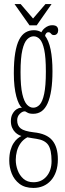

<svg xmlns="http://www.w3.org/2000/svg" viewBox="-20 -675 322 944"><path d="M144.5 249Q102 249 75.8 228.8Q49.5 208.5 37.5 177.8Q25.5 147 25.5 115.5Q25.5 85.5 31.5 64.2Q37.5 43 46.8 28.8Q56 14.5 66.5 6Q77 -2.5 85.5 -6.5Q80.5 -7.5 72 -11.8Q63.5 -16 54.8 -24.5Q46 -33 39.8 -46.8Q33.5 -60.5 33.5 -80Q33.5 -101 41.8 -115.5Q50 -130 61.2 -137.5Q72.5 -145 81.5 -145Q83 -145 85.2 -145Q87.5 -145 88 -144.5Q80.5 -151 73.2 -165.2Q66 -179.5 60.2 -201Q54.5 -222.5 51.2 -251Q48 -279.5 48 -314.5Q48 -374 54.8 -414.5Q61.5 -455 74.2 -479.8Q87 -504.5 105.2 -515.5Q123.5 -526.5 146.5 -526.5Q179.5 -526.5 199.5 -501.8Q219.5 -477 228.8 -432Q238 -387 238 -325.5Q238 -272.5 232 -233Q226 -193.5 214.2 -167.2Q202.5 -141 184.8 -128.2Q167 -115.5 143.5 -115.5Q125 -115.5 115.8 -120.8Q106.5 -126 105.5 -126.5Q105 -127 104 -127.2Q103 -127.5 101 -127.5Q89.5 -127.5 77 -115Q64.5 -102.5 64.5 -83.5Q64.5 -57 81.8 -43.5Q99 -30 145.5 -24.5Q209.5 -18 237 15Q264.5 48 264.5 108Q264.5 142 255.5 168.2Q246.5 194.5 230.2 212.5Q214 230.5 192.2 239.8Q170.5 249 144.5 249ZM144.5 221Q184.5 221 209 192Q233.5 163 233.5 117.5Q233.5 61 216.8 37.2Q200 13.5 159 7.5Q148.5 6 139.5 4.5Q130.5 3 124 1.8Q117.5 0.5 114.5 0Q93.5 11.5 81 29.5Q68.5 47.5 63 68.5Q57.5 89.5 57.5 111Q57.5 136.5 66.8 161.8Q76 187 95.2 204Q114.5 221 144.5 221ZM143.5 -145.5Q161 -145.5 175 -160.2Q189 -175 197.2 -213.8Q205.5 -252.5 205.5 -323.5Q205.5 -393 197.5 -430.2Q189.5 -467.5 176 -482Q162.5 -496.5 145.5 -496.5Q128.5 -496.5 113.8 -482Q99 -467.5 90 -429.2Q81 -391 81 -320Q81 -250.5 89.8 -212.8Q98.5 -175 112.8 -160.2Q127 -145.5 143.5 -145.5ZM178 -498Q181.5 -522 199.5 -536.5Q217.5 -551 236 -551Q252.5 -551 259.2 -544.5Q266 -538 266 -525.5Q266 -516 260.5 -509.2Q255 -502.5 245 -502.5Q238 -502.5 234.2 -506Q230.5 -509.5 227.5 -513Q224.5 -516.5 218 -516.5Q211 -516.5 206.2 -510.2Q201.5 -504 201.5 -495.5ZM125 -550.5 51.5 -655H81.5L142.5 -584L203.5 -655H233.5L160.5 -550.5Z"/></svg>

Font: Imbue Thin
Style: Regular
Weight: 100
Designer: Tyler Finck
Foundry: Etcetera Type Company
Version: Version 1.102